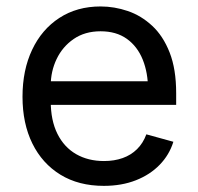

<svg xmlns="http://www.w3.org/2000/svg" viewBox="-20 -573 623 604"><path d="M306.6 11.7Q227.5 11.7 170.2 -23.4Q112.8 -58.6 81.8 -121.6Q50.8 -184.6 50.8 -268.6Q50.8 -352.5 81.1 -416.5Q111.3 -480.5 166.7 -516.6Q222.2 -552.7 296.4 -552.7Q339.8 -552.7 382.1 -538.3Q424.3 -523.9 458.7 -491.9Q493.2 -460 513.7 -407.7Q534.2 -355.5 534.2 -279.8V-243.2H110.4V-317.4H486.8L445.8 -290Q445.8 -343.8 429 -385.5Q412.1 -427.2 378.9 -450.9Q345.7 -474.6 296.4 -474.6Q247.1 -474.6 211.9 -450.4Q176.8 -426.3 158.2 -387.5Q139.6 -348.6 139.6 -304.2V-254.9Q139.6 -194.3 160.6 -152.1Q181.6 -109.9 219.5 -88.1Q257.3 -66.4 307.1 -66.4Q339.4 -66.4 365.7 -75.7Q392.1 -85 411.1 -103.8Q430.2 -122.6 440.4 -150.4L525.4 -127Q512.7 -85.9 482.4 -54.7Q452.1 -23.4 407.5 -5.9Q362.8 11.7 306.6 11.7Z"/></svg>

Font: Adwaita Sans
Style: Regular
Weight: 400
Designer: Rasmus Andersson
Foundry: rsms
Version: Version 4.001;git-9221beed3